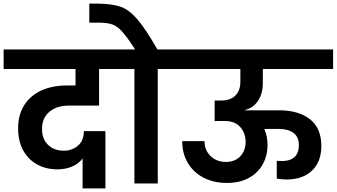

<svg xmlns="http://www.w3.org/2000/svg" viewBox="-41 -1013 1859 1060"><path d="M339 -430Q273 -430 232 -396Q191 -362 191 -301Q191 -246 224 -213.5Q257 -181 312 -181Q357 -181 389.5 -209Q422 -237 422 -289H541V27H415V-138Q393 -109 357 -93.5Q321 -78 275 -78Q215 -78 166 -104Q117 -130 88 -181Q59 -232 59 -305Q59 -380 93.5 -433.5Q128 -487 188.5 -514Q249 -541 326 -541H376V-632H-21V-740H632L631 -632H506V-430Z M941 -740V-632H830V0H701V-632H590V-740H705Q661 -808 633.5 -838.5Q606 -869 578 -878.5Q550 -888 501 -888H452V-993H498Q578 -992 624.5 -976Q671 -960 716.5 -907.5Q762 -855 828 -740Z M1410 -555Q1410 -495 1382.5 -455Q1355 -415 1311 -406V-404H1500Q1607 -404 1670 -355Q1733 -306 1733 -207Q1733 -120 1681.5 -71Q1630 -22 1541 -22Q1519 -22 1487 -27V-125Q1498 -124 1519 -124Q1560 -124 1584.5 -145.5Q1609 -167 1609 -212Q1609 -257 1579.5 -279Q1550 -301 1502 -301H1418Q1436 -262 1436 -213Q1436 -153 1409 -105Q1382 -57 1331.5 -30Q1281 -3 1212 -3Q1140 -3 1084 -31.5Q1028 -60 996.5 -112.5Q965 -165 965 -234H1088Q1088 -184 1121.5 -151.5Q1155 -119 1206 -119Q1256 -119 1285.5 -150Q1315 -181 1315 -230Q1315 -277 1286 -311Q1257 -345 1199 -345H1144V-458H1181Q1231 -458 1258.5 -485.5Q1286 -513 1286 -562V-632H900V-740H1798V-632H1410Z"/></svg>

Font: Fz Poppins SemBd
Style: Regular
Weight: 600
Designer: Ninad Kale (Devanagari), Jonny Pinhorn (Latin)
Foundry: Indian Type Foundry
Version: Vit hóa bi Vntype.Com & FontZin.Com